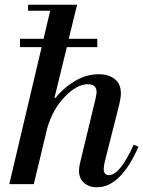

<svg xmlns="http://www.w3.org/2000/svg" viewBox="-20 -774 602 807"><path d="M98 -729V-754H304L269 -611H389V-576H261L209 -363H214Q247 -405 295 -433.5Q343 -462 395 -462Q436 -462 462 -442Q488 -422 488 -382Q488 -364 482 -338L421 -97Q416 -76 416 -63Q416 -38 438 -38Q484 -38 542 -166L562 -157Q487 13 388 13Q353 13 332.5 -6Q312 -25 312 -56Q312 -69 316 -87L382 -361Q386 -381 386 -387Q386 -420 349 -420Q303 -420 252.5 -367.5Q202 -315 179 -237L122 0H19L155 -576H64V-611H163L191 -729Z"/></svg>

Font: Libre Bodoni
Style: Italic
Weight: 400
Italic angle: -13°
Designer: Pablo Impallari, Rodrigo Fuenzalida
Foundry: Pablo Impallari, Rodrigo Fuenzalida
Version: Version 1.001